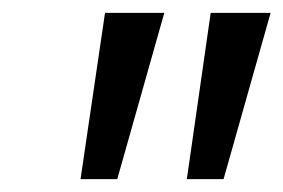

<svg xmlns="http://www.w3.org/2000/svg" viewBox="-20 -734 440 298"><path d="M270 -456H327L400 -714H307ZM105 -456H162L235 -714H143Z"/></svg>

Font: Noto Sans SemiCondensed
Style: Italic
Weight: 400
Width: 4
Italic angle: -12°
Designer: Monotype Design Team
Foundry: Monotype Imaging Inc.
Version: Version 2.013